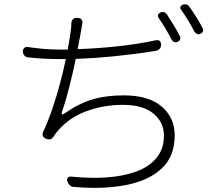

<svg xmlns="http://www.w3.org/2000/svg" viewBox="-20 -849 1040 910"><path d="M740 -790Q760 -797 771 -781Q787 -756 802.5 -731Q818 -706 832 -678Q837 -671 834 -663Q831 -655 822 -651Q814 -647 806 -650Q798 -653 794 -660Q767 -713 732 -764Q722 -780 740 -790ZM846 -827Q854 -830 863 -828Q872 -826 876 -819Q894 -794 910.5 -768Q927 -742 940 -716Q945 -709 942 -701Q939 -693 930 -689Q923 -685 915 -688Q907 -691 902 -698Q873 -754 839 -802Q827 -817 846 -827ZM88 -604Q88 -615 95 -621.5Q102 -628 113 -626Q146 -621 184.5 -617.5Q223 -614 267 -614H301Q305 -638 308.5 -658Q312 -678 314 -694Q317 -714 317.5 -721Q318 -728 318 -739Q319 -751 326.5 -758.5Q334 -766 347 -764H349Q361 -764 367 -755.5Q373 -747 370 -736Q368 -726 366 -715Q364 -704 362 -690L348 -616Q435 -619 532.5 -629Q630 -639 718 -658Q742 -663 744 -637Q742 -613 719 -608Q627 -593 528 -583Q429 -573 339 -570Q326 -506 308.5 -437Q291 -368 274 -320Q271 -310 274.5 -307.5Q278 -305 286 -311Q350 -357 415.5 -377Q481 -397 566 -397Q685 -397 746.5 -344Q808 -291 808 -208Q808 -108 746.5 -50.5Q685 7 577 28Q469 49 330 37Q319 37 310.5 28.5Q302 20 299 10V9Q296 -2 302 -7.5Q308 -13 318 -12Q404 -3 482.5 -8Q561 -13 623 -35Q685 -57 721 -99.5Q757 -142 757 -207Q757 -269 707.5 -310.5Q658 -352 562 -352Q471 -352 389.5 -322Q308 -292 255 -230Q246 -220 242 -214Q238 -208 233 -200Q221 -184 202 -190L197 -192Q187 -196 183.5 -204.5Q180 -213 184 -223Q208 -274 228.5 -334.5Q249 -395 265 -455.5Q281 -516 292 -569H268Q221 -569 186.5 -571Q152 -573 114 -577Q104 -577 96.5 -585Q89 -593 88 -604Z"/></svg>

Font: Chiron GoRound TC L
Style: Regular
Weight: 300
Designer: Ryoko NISHIZUKA 西塚涼子 (kana, bopomofo & ideographs); Paul D. Hunt (Latin, Greek & Cyrillic); Sandoll Communications 산돌커뮤니
Foundry: Adobe
Version: Version 1.000;hotconv 1.1.1;makeotfexe 2.6.0